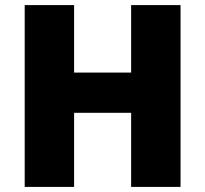

<svg xmlns="http://www.w3.org/2000/svg" viewBox="-20 -734 806 754"><path d="M689 0H495V-291H271V0H77V-714H271V-449H495V-714H689Z"/></svg>

Font: Noto Sans Bengali UI Black
Style: Regular
Weight: 900
Designer: Jelle Bosma - Monotype Design Team
Foundry: Monotype Imaging Inc.
Version: Version 2.003; ttfautohint (v1.8.4.7-5d5b)